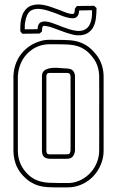

<svg xmlns="http://www.w3.org/2000/svg" viewBox="-20 -817 515 845"><path d="M39.1 -481.4Q40 -509.8 48.8 -534.4Q57.6 -559.1 73.2 -579.3Q88.9 -599.6 110.6 -614.3Q132.3 -628.9 159.7 -636.7Q177.7 -642.1 197.8 -641.8Q217.8 -641.6 235.8 -641.6Q263.7 -641.6 286.9 -639.9Q310.1 -638.2 330.3 -631.3Q350.6 -624.5 368.9 -611.1Q387.2 -597.7 405.3 -574.2Q420.9 -553.7 428.5 -529.5Q436 -505.4 436 -480V-153.8Q436 -127.9 427.7 -103.5Q419.4 -79.1 404.8 -58.6Q390.1 -38.1 369.4 -22.7Q348.6 -7.3 323.7 0.5Q302.7 7.3 280.3 7.6Q257.8 7.8 235.8 7.8Q210.4 7.8 189.2 6.6Q168 5.4 149.2 -0.2Q130.4 -5.9 113 -16.8Q95.7 -27.8 77.6 -47.9Q57.6 -70.3 48.3 -98.1Q39.1 -126 39.1 -155.3ZM58.6 -153.8Q58.6 -127.9 66.9 -104.5Q75.2 -81.1 92.3 -61Q107.4 -43.5 123.5 -33.4Q139.6 -23.4 157.5 -18.6Q175.3 -13.7 194.8 -12.7Q214.4 -11.7 235.8 -11.7Q255.9 -11.7 277.1 -11.5Q298.3 -11.2 317.4 -17.6Q339.8 -24.9 358.2 -38.8Q376.5 -52.7 389.4 -70.8Q402.3 -88.9 409.4 -110.4Q416.5 -131.8 416.5 -155.3Q417 -196.3 416.7 -236.6Q416.5 -276.9 416.5 -317.9Q416.5 -357.9 416.7 -397.9Q417 -438 416.5 -478Q416.5 -501 410.2 -522.5Q403.8 -543.9 389.6 -562.5Q373.5 -584 356.9 -595.9Q340.3 -607.9 321.8 -613.8Q303.2 -619.6 282.2 -620.8Q261.2 -622.1 235.8 -622.1Q218.8 -622.1 200.9 -622.3Q183.1 -622.6 166 -618.7Q141.6 -612.8 122.1 -599.4Q102.5 -585.9 88.6 -567.6Q74.7 -549.3 67.1 -526.6Q59.6 -503.9 58.6 -480ZM310.1 -153.8Q308.1 -137.2 299.8 -127.7Q291.5 -118.2 273.4 -118.2H198.7Q190.4 -118.2 182.1 -121.6Q173.8 -125 169.4 -132.3Q166.5 -137.7 165.5 -143.6Q164.6 -149.4 164.6 -155.3V-481.4Q164.6 -494.6 170.9 -502.2Q177.2 -509.8 187.3 -513.4Q197.3 -517.1 209.7 -518.1Q222.2 -519 234.1 -518.3Q246.1 -517.6 256.6 -516.6Q267.1 -515.6 273.4 -515.6Q280.8 -515.6 288.6 -513.4Q296.4 -511.2 301.8 -505.4Q306.2 -500 308.1 -493.4Q310.1 -486.8 310.1 -480ZM290.5 -155.3Q290.5 -236.8 290.8 -316.9Q291 -397 290.5 -478Q290.5 -482.4 289.8 -485.6Q289.1 -488.8 286.6 -492.7Q281.2 -496.1 273.4 -496.1H199.2Q196.3 -496.1 192.4 -495.4Q188.5 -494.6 186.5 -491.2Q185.1 -488.8 184.6 -485.8Q184.1 -482.9 184.1 -480V-153.8Q184.1 -151.4 184.6 -148.2Q185.1 -145 186.5 -142.6Q189 -139.2 192.4 -138.4Q195.8 -137.7 199.2 -137.7H273.4Q283.7 -137.7 286.6 -141.8Q289.6 -146 290.5 -155.3ZM69.3 -679.7Q69.3 -693.8 69.8 -707.5Q70.3 -721.2 73.7 -734.9Q75.7 -742.2 77.9 -749.3Q80.1 -756.3 84 -762.7Q97.2 -785.2 116.7 -792Q136.2 -798.8 158 -796.9Q179.7 -794.9 201.9 -787.1Q224.1 -779.3 243.2 -772.5Q249.5 -770 257.1 -766.8Q264.6 -763.7 272.5 -761Q280.3 -758.3 287.8 -756.6Q295.4 -754.9 302.7 -755.9Q303.7 -756.3 304 -756.6Q304.2 -756.8 305.2 -757.3Q308.1 -761.7 308.8 -767.8Q309.6 -773.9 309.6 -779.3Q312 -781.7 314 -784.7Q315.9 -787.6 318.4 -790.5Q337.4 -791 356.4 -791Q375.5 -791 394 -791.5Q397 -789.1 399.7 -786.6Q402.3 -784.2 404.8 -781.7Q404.8 -758.8 402.1 -736.8Q399.4 -714.8 390.6 -698Q381.8 -681.2 365 -670.9Q348.1 -660.6 320.3 -661.6Q310.5 -662.1 300.8 -664.6Q291 -667 281.7 -669.9Q263.7 -675.3 246.6 -682.1Q229.5 -689 211.9 -694.8Q207.5 -696.3 202.9 -697.8Q198.2 -699.2 193.8 -700.2Q176.8 -704.6 171.4 -702.9Q166 -701.2 165 -689H167Q165 -688 165 -688Q164.6 -686 164.8 -683.8Q165 -681.6 165 -679.2Q162.6 -676.8 159.9 -674.3Q157.2 -671.9 154.3 -669.4Q135.3 -668.9 116.2 -668.9Q97.2 -668.9 78.1 -668.5ZM91.3 -722.7Q89.4 -713.9 89.1 -705.3Q88.9 -696.8 88.9 -688Q103 -688.5 117.2 -688.2Q131.3 -688 145.5 -688.5Q145.5 -690.9 145.8 -693.6Q146 -696.3 146.5 -698.7Q149.4 -713.9 159.4 -718.8Q169.4 -723.6 181.9 -722.4Q194.3 -721.2 207.3 -716.6Q220.2 -711.9 229.5 -708.5Q241.7 -703.6 256.6 -698Q271.5 -692.4 286.9 -687.7Q302.2 -683.1 317.1 -681.4Q332 -679.7 344.7 -683.3Q357.4 -687 366.9 -697.3Q376.5 -707.5 381.3 -727.1Q384.3 -738.3 384.8 -749.5Q385.3 -760.7 385.3 -772Q371.1 -771.5 356.9 -771.5Q342.8 -771.5 328.6 -771Q327.6 -764.2 326.2 -757.1Q324.7 -750 319.8 -744.6Q312.5 -736.3 299.6 -736.6Q286.6 -736.8 272.2 -741Q257.8 -745.1 244.4 -750.7Q231 -756.3 223.1 -759.3Q209.5 -764.2 191.4 -770Q173.3 -775.9 155.8 -777.6Q138.2 -779.3 122.8 -773.7Q107.4 -768.1 99.1 -749.5Q96.2 -743.2 94.2 -736.3Q92.3 -729.5 91.3 -722.7Z"/></svg>

Font: Preussische VI 9 Linie
Style: Regular
Weight: 400
Designer: Peter Wiegel
Foundry: Peter Wiegel
Version: Version 1.000 2009 initial release